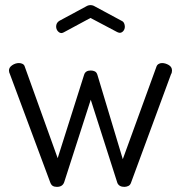

<svg xmlns="http://www.w3.org/2000/svg" viewBox="-20 -721 707 749"><path d="M229 -595Q227 -594 224.5 -593Q222 -592 220 -592Q212 -592 205.5 -599.5Q199 -607 199 -618Q199 -624 202 -630Q205 -636 212 -640L316 -696Q324 -701 333 -701Q342 -701 350 -696L454 -640Q461 -637 464 -630.5Q467 -624 467 -617Q467 -607 461 -600Q455 -593 447 -593Q445 -593 442 -594Q439 -595 437 -596L333 -651ZM491 -8Q488 1 480.5 4.5Q473 8 465 8Q445 8 438 -7L334 -332L231 -12Q225 8 202 8Q192 8 185.5 4Q179 0 175 -12L19 -431Q15 -439 15 -446Q15 -458 27.5 -466.5Q40 -475 54 -475Q62 -475 68.5 -471.5Q75 -468 77 -460L205 -104L308 -429Q313 -446 334 -446Q343 -446 350 -442.5Q357 -439 360 -429L459 -100L590 -460Q592 -467 598 -471Q604 -475 612 -475Q625 -475 638 -467.5Q651 -460 651 -446Q651 -437 647 -431Z"/></svg>

Font: AkaAcidDosis
Style: Regular
Weight: 400
Designer: Edgar Tolentino, Pablo Impallari, Igino Marini, Aka-Acid
Foundry: Edgar Tolentino, Pablo Impallari, Igino Marini, Cyberella
Version: Version 1.007